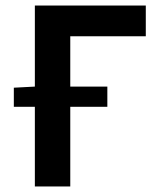

<svg xmlns="http://www.w3.org/2000/svg" viewBox="-20 -674 579 694"><path d="M30 -357V-288H106V0H234V-288H368V-361H234V-543H507V-654H106V-361Z"/></svg>

Font: Source Sans Pro SemBd
Style: Regular
Weight: 700
Designer: Paul D. Hunt
Foundry: Adobe Systems Incorporated
Version: Version 2.020;PS 2.0;hotconv 1.0.86;makeotf.lib2.5.63406